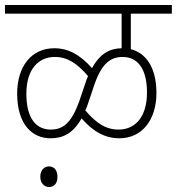

<svg xmlns="http://www.w3.org/2000/svg" viewBox="-20 -642 711 772"><path d="M0 -587H469V-448C422 -447 383 -428 350 -368C301 -423 254 -448 198 -448C106 -448 49 -374 49 -266C49 -141 110 -86 183 -86C232 -86 273 -104 308 -166C356 -111 404 -86 460 -86C552 -86 609 -161 609 -268C609 -374 564 -430 506 -444V-587H671V-622H0ZM333 -223 360 -303C389 -386 424 -413 473 -413C528 -413 571 -373 571 -270C571 -171 523 -121 457 -121C405 -121 367 -147 323 -198C327 -206 330 -214 333 -223ZM86 -265C86 -364 135 -413 200 -413C252 -413 290 -387 334 -336C330 -328 327 -319 324 -310L298 -233C267 -148 234 -121 184 -121C129 -121 86 -161 86 -265ZM142 69C142 95 159 110 177 110C197 110 211 96 211 69C211 43 198 27 177 27C157 27 142 43 142 69Z"/></svg>

Font: Noto Sans SemiCondensed ExtraLight
Style: Italic
Weight: 200
Width: 4
Italic angle: -12°
Designer: Monotype Design Team
Foundry: Monotype Imaging Inc.
Version: Version 2.013